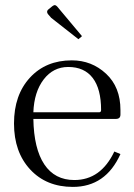

<svg xmlns="http://www.w3.org/2000/svg" viewBox="-20 -716 528 754"><path d="M186 -692Q192 -696 195 -696Q199 -696 204 -691L302 -574L288 -562L181 -646L168 -661Q165 -666 165 -669Q165 -675 170 -679ZM111 -275H369Q377 -275 377 -284Q377 -367 344 -410Q311 -453 248 -453Q189 -453 151.5 -404Q114 -355 111 -275ZM453 -266Q453 -249 435 -249H111Q113 -132 154 -70.5Q195 -9 272 -9Q376 -9 429 -121L453 -111Q395 18 266 18Q162 18 98.5 -50.5Q35 -119 35 -231Q35 -343 97.5 -411Q160 -479 262 -479Q340 -479 396.5 -426.5Q453 -374 453 -284Z"/></svg>

Font: Foglihten068fMac
Style: Regular
Weight: 500
Designer: gluk (gluksza@wp.pl)
Foundry: gluk (gluksza@wp.pl)
Version: Version 0.68